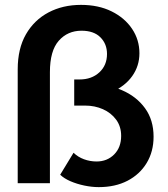

<svg xmlns="http://www.w3.org/2000/svg" viewBox="-20 -751 688 787"><path d="M184.6 0H52.6V-466.6Q52.6 -551.6 86.3 -610.3Q120.1 -669 178.7 -700Q237.4 -731 311.9 -731Q383.8 -731 437.6 -704.3Q491.4 -677.6 521.5 -632.6Q551.5 -587.7 551.5 -532.8Q551.5 -480.6 521.9 -439Q492.3 -397.4 437.5 -373.4Q382.7 -349.4 306.2 -349.4H303.2V-407H345.3Q419.8 -407 479.6 -381.4Q539.3 -355.8 574.4 -307.5Q609.5 -259.3 609.5 -190.7Q609.5 -129.7 581.2 -82.9Q552.9 -36.2 502.7 -10.1Q452.4 16 384.7 16Q356.5 16 325.8 9.6Q295.1 3.2 268.9 -8.1Q242.6 -19.5 226.7 -34.8L281.5 -124.9Q299.6 -107.2 324.3 -98.2Q349.1 -89.1 375.8 -89.1Q419.3 -89.1 448 -118Q476.6 -146.9 476.6 -194Q476.6 -232.8 456 -260.6Q435.4 -288.5 401.9 -303.4Q368.5 -318.2 329.2 -318.2H284.2V-425.3H306.2Q355.7 -425.3 387.2 -454.4Q418.6 -483.4 418.6 -529.8Q418.6 -571 391.6 -598Q364.7 -625.1 314.1 -625.1Q257.2 -625.1 220.9 -584Q184.6 -542.9 184.6 -455.4Z"/></svg>

Font: Wix Madefor Display
Style: Regular
Weight: 400
Designer: Dalton Maag Ltd
Foundry: Dalton Maag Ltd
Version: Version 3.100